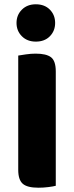

<svg xmlns="http://www.w3.org/2000/svg" viewBox="-20 -867 345 895"><path d="M65 -442H240V-1Q229 2 206 5Q183 8 159 8Q107 8 86 -10.5Q65 -29 65 -75ZM240 -211H65V-608Q77 -610 100.5 -613.5Q124 -617 146 -617Q196 -617 218 -600Q240 -583 240 -534ZM237 -760Q237 -723 212.5 -698Q188 -673 147 -673Q107 -673 82 -698Q57 -723 57 -760Q57 -797 82 -822Q107 -847 147 -847Q188 -847 212.5 -822Q237 -797 237 -760Z"/></svg>

Font: Baloo Tamma 2 ExtraBold
Style: Regular
Weight: 800
Designer: Divya Kowshik, Shuchita Grover and Ek Type
Foundry: Ek Type
Version: Version 1.700